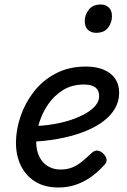

<svg xmlns="http://www.w3.org/2000/svg" viewBox="-20 -815 566 854"><path d="M240 19Q179 19 137 -7Q95 -33 73 -78Q51 -123 51 -180Q51 -237 71 -296.5Q91 -356 130 -406.5Q169 -457 227.5 -488Q286 -519 363 -519Q407 -519 440 -505.5Q473 -492 491.5 -466Q510 -440 510 -402Q510 -363 490 -330Q470 -297 433.5 -271Q397 -245 347 -226.5Q297 -208 236 -197Q175 -186 107 -184L124 -254Q172 -255 216.5 -262.5Q261 -270 298 -282.5Q335 -295 363 -311.5Q391 -328 406 -347Q421 -366 421 -387Q421 -413 404.5 -426Q388 -439 353 -439Q300 -439 260.5 -414.5Q221 -390 194.5 -351.5Q168 -313 154.5 -269Q141 -225 141 -185Q141 -147 154.5 -119Q168 -91 192.5 -76Q217 -61 249 -61Q279 -61 302 -70.5Q325 -80 345.5 -97Q366 -114 387 -134Q401 -147 414.5 -145Q428 -143 439 -132Q452 -119 454 -106Q456 -93 443 -80Q411 -45 377.5 -23Q344 -1 310 9Q276 19 240 19ZM407 -669Q386 -669 371.5 -682Q357 -695 357 -722Q357 -749 375 -772Q393 -795 428 -795Q449 -795 463.5 -782Q478 -769 478 -743Q478 -715 461 -692Q444 -669 407 -669Z"/></svg>

Font: Playwrite TZ
Style: Regular
Weight: 400
Designer: Veronika Burian, José Scaglione
Foundry: TypeTogether
Version: Version 1.002